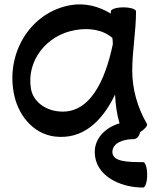

<svg xmlns="http://www.w3.org/2000/svg" viewBox="-20 -584 720 861"><path d="M639 -28C597 -101 573 -183 573 -267C573 -356 590 -444 590 -533C590 -543 565 -551 533 -551C502 -551 477 -543 477 -533C477 -530 477 -526 477 -523C423 -556 360 -572 297 -561C119 -530 9 -352 41 -171C58 -71 126 15 224 28C350 44 438 -39 496 -160C498 -115 504 -71 516 -31C452 -12 403 37 405 101C407 201 513 257 622 257C632 257 640 231 640 200C640 169 632 143 622 143C560 143 485 143 484 99C483 58 531 40 578 40C593 40 605 27 608 9C630 -5 643 -21 639 -28ZM238 -85C181 -92 129 -129 119 -185C97 -310 188 -427 317 -449C376 -460 440 -452 484 -414C485 -405 486 -396 486 -386C452 -223 382 -66 238 -85Z"/></svg>

Font: Nupuram SemiBold
Style: Regular
Weight: 600
Designer: Santhosh Thottingal (santhosh.thottingal@gmail.com)
Foundry: SMC
Version: Version 1.000